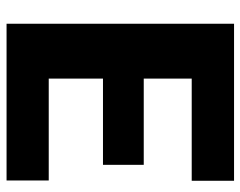

<svg xmlns="http://www.w3.org/2000/svg" viewBox="-96 -656 751 600"><g transform="rotate(90 280.0 -355.5)"><path d="M494.6 -301.3H225.1V-131.8H543.5V0H53.7V-710.9H544.4V-578.6H225.1V-428.7H494.6Z"/></g></svg>

Font: Roboto
Style: Regular
Weight: 900
Designer: Google
Version: Version 2.001171; 2014